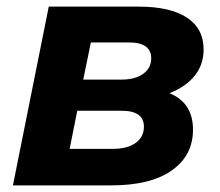

<svg xmlns="http://www.w3.org/2000/svg" viewBox="-20 -559 663 579"><path d="M127 -539H399Q493 -539 543.5 -506Q594 -473 594 -410Q594 -364 567 -330.5Q540 -297 491 -278Q562 -249 562 -168Q562 -90 498 -45Q434 0 316 0H19ZM346 -319Q388 -319 412 -336.5Q436 -354 436 -383Q436 -431 369 -431H254L231 -319ZM319 -110Q364 -110 389 -128Q414 -146 414 -177Q414 -225 347 -225H213L190 -110Z"/></svg>

Font: Argentum Sans SemiBold
Style: Italic
Weight: 600
Italic angle: -11°
Designer: Julieta Ulanovsky (font), Cristiano Sobral (main changes and remaster)
Foundry: Julieta Ulanovsky (font), Cristiano Sobral (main changes and remaster)
Version: Version 2.007;June 15, 2022;FontCreator 14.0.0.2814 64-bit; 